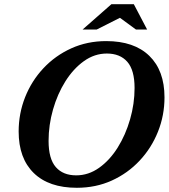

<svg xmlns="http://www.w3.org/2000/svg" viewBox="-20 -878 800 911"><path d="M760.5 -416Q760.5 -330.5 729.5 -253Q698.5 -175.5 642.5 -115.8Q586.5 -56 510.8 -21.5Q435 13 344.5 13Q212 13 140.2 -57Q68.5 -127 68.5 -254Q68.5 -339.5 99.2 -417Q130 -494.5 186 -554.2Q242 -614 318 -648.5Q394 -683 484 -683Q616.5 -683 688.5 -613Q760.5 -543 760.5 -416ZM210.5 -209.5Q210.5 -124.5 244.8 -85.2Q279 -46 341.5 -46Q400 -46 450.5 -82Q501 -118 538.5 -178Q576 -238 597.2 -311.8Q618.5 -385.5 618.5 -460.5Q618.5 -545.5 584 -584.8Q549.5 -624 487 -624Q428.5 -624 378.2 -588Q328 -552 290.2 -492Q252.5 -432 231.5 -358.2Q210.5 -284.5 210.5 -209.5ZM372 -738 508.5 -858H615L678 -738H625L549 -793.5L439 -738Z"/></svg>

Font: Newsreader Text
Style: Bold Italic
Weight: 700
Italic angle: -17°
Designer: Hugues Gentile
Foundry: Production Type
Version: Version 1.001